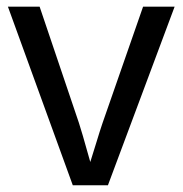

<svg xmlns="http://www.w3.org/2000/svg" viewBox="-20 -548 540 568"><path d="M496.6 -528.3 299.3 0H195.3L3.4 -528.3H97.2L213.4 -184.6Q220.2 -165 247.1 -68.8Q256.3 -97.7 265.9 -129.2Q275.4 -160.6 283.2 -183.6L403.3 -528.3Z"/></svg>

Font: Arimo
Style: Regular
Weight: 400
Designer: Steve Matteson
Foundry: Monotype Imaging Inc.
Version: Version 1.33